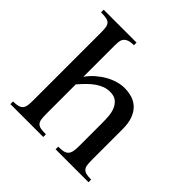

<svg xmlns="http://www.w3.org/2000/svg" viewBox="-173 -810 958 958"><g transform="rotate(45 306.5 -331.0)"><path d="M351.6 0V-18.6Q372.6 -18.6 386.5 -21.5Q400.4 -24.4 408.4 -32.5Q416.5 -40.5 419.9 -54.7Q423.3 -68.8 423.3 -91.8V-258.8Q423.3 -280.8 421.4 -304.7Q419.4 -328.6 411.1 -348.9Q402.8 -369.1 386.5 -382.3Q370.1 -395.5 340.8 -395.5Q320.3 -395.5 301.5 -388.4Q282.7 -381.3 264.6 -368.7Q246.6 -356 229.2 -338.6Q211.9 -321.3 193.8 -300.3V-91.8Q193.8 -69.3 196 -54.9Q198.2 -40.5 205.6 -32.5Q212.9 -24.4 226.8 -21.5Q240.7 -18.6 264.6 -18.6V0H32.7V-18.6Q54.7 -18.6 68.1 -22.5Q81.5 -26.4 88.6 -34.9Q95.7 -43.5 97.9 -57.4Q100.1 -71.3 100.1 -91.8V-570.3Q100.1 -592.8 97.9 -607.2Q95.7 -621.6 88.4 -629.6Q81.1 -637.7 66.9 -640.6Q52.7 -643.6 28.8 -643.6V-662.1H260.7V-643.6Q235.8 -643.6 222.2 -637.7Q208.5 -631.8 202.1 -621.8Q195.8 -611.8 194.8 -598.4Q193.8 -585 193.8 -570.3V-353.5Q210.9 -378.4 233.4 -397.9Q255.9 -417.5 280.3 -431.4Q304.7 -445.3 330.1 -452.6Q355.5 -460 378.4 -460Q406.7 -460 431.9 -452.4Q457 -444.8 476.1 -426.8Q495.1 -408.7 506.1 -379.4Q517.1 -350.1 517.1 -306.6V-91.8Q517.1 -70.3 519 -56.2Q521 -42 528.1 -33.7Q535.2 -25.4 548.3 -22Q561.5 -18.6 584 -18.6V0Z"/></g></svg>

Font: Doulos SIL
Style: Regular
Weight: 400
Designer: Walt Agee, Victor Gaultney, Peter Martin, Debbi Hosken
Foundry: SIL International
Version: Version 4.110; 2011; Maintenance release